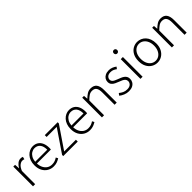

<svg xmlns="http://www.w3.org/2000/svg" viewBox="338 -2209 3678 3678"><g transform="rotate(-45 2177.0 -370.5)"><path d="M100 0V-534H148L155 -435H157Q184 -484 223 -515.5Q262 -547 308 -547Q324 -547 337 -544.5Q350 -542 362 -536L350 -484Q337 -488 327 -490.5Q317 -493 301 -493Q266 -493 227 -462.5Q188 -432 158 -358V0Z M652 13Q583 13 526.5 -20.5Q470 -54 436.5 -116Q403 -178 403 -266Q403 -331 422 -383Q441 -435 474.5 -471.5Q508 -508 550 -527.5Q592 -547 637 -547Q701 -547 747 -517.5Q793 -488 818 -432.5Q843 -377 843 -299Q843 -288 842.5 -277.5Q842 -267 840 -256H462Q464 -192 488.5 -142.5Q513 -93 556 -64.5Q599 -36 657 -36Q700 -36 734 -48.5Q768 -61 798 -82L821 -39Q789 -19 749 -3Q709 13 652 13ZM462 -303H789Q789 -399 748 -448Q707 -497 637 -497Q594 -497 556 -474Q518 -451 493 -408Q468 -365 462 -303Z M919 0V-31L1227 -484H953V-534H1302V-502L994 -50H1312V0Z M1634 13Q1565 13 1508.5 -20.5Q1452 -54 1418.5 -116Q1385 -178 1385 -266Q1385 -331 1404 -383Q1423 -435 1456.5 -471.5Q1490 -508 1532 -527.5Q1574 -547 1619 -547Q1683 -547 1729 -517.5Q1775 -488 1800 -432.5Q1825 -377 1825 -299Q1825 -288 1824.5 -277.5Q1824 -267 1822 -256H1444Q1446 -192 1470.5 -142.5Q1495 -93 1538 -64.5Q1581 -36 1639 -36Q1682 -36 1716 -48.5Q1750 -61 1780 -82L1803 -39Q1771 -19 1731 -3Q1691 13 1634 13ZM1444 -303H1771Q1771 -399 1730 -448Q1689 -497 1619 -497Q1576 -497 1538 -474Q1500 -451 1475 -408Q1450 -365 1444 -303Z M1967 0V-534H2015L2022 -452H2024Q2064 -492 2107.5 -519.5Q2151 -547 2206 -547Q2289 -547 2328.5 -495.5Q2368 -444 2368 -341V0H2310V-333Q2310 -416 2282.5 -455.5Q2255 -495 2192 -495Q2146 -495 2109 -471Q2072 -447 2025 -399V0Z M2690 13Q2632 13 2581 -8.5Q2530 -30 2494 -60L2526 -102Q2560 -74 2599 -55Q2638 -36 2692 -36Q2753 -36 2784 -65.5Q2815 -95 2815 -136Q2815 -168 2795.5 -189.5Q2776 -211 2746.5 -225Q2717 -239 2686 -250Q2647 -265 2609.5 -282.5Q2572 -300 2547.5 -329Q2523 -358 2523 -403Q2523 -443 2543.5 -475.5Q2564 -508 2603 -527.5Q2642 -547 2698 -547Q2742 -547 2783 -530.5Q2824 -514 2853 -490L2823 -450Q2796 -471 2766 -484.5Q2736 -498 2697 -498Q2638 -498 2609.5 -470Q2581 -442 2581 -406Q2581 -377 2598 -358Q2615 -339 2643 -326.5Q2671 -314 2701 -302Q2733 -290 2763 -277.5Q2793 -265 2817.5 -247.5Q2842 -230 2857 -204Q2872 -178 2872 -139Q2872 -98 2851 -63Q2830 -28 2790 -7.5Q2750 13 2690 13Z M3011 0V-534H3069V0ZM3041 -658Q3020 -658 3007.5 -671.5Q2995 -685 2995 -707Q2995 -728 3007.5 -741Q3020 -754 3041 -754Q3061 -754 3074 -741Q3087 -728 3087 -707Q3087 -685 3074 -671.5Q3061 -658 3041 -658Z M3465 13Q3401 13 3345.5 -20Q3290 -53 3257 -115.5Q3224 -178 3224 -266Q3224 -355 3257 -418Q3290 -481 3345.5 -514Q3401 -547 3465 -547Q3513 -547 3557 -528Q3601 -509 3634.5 -473Q3668 -437 3687 -384.5Q3706 -332 3706 -266Q3706 -178 3672.5 -115.5Q3639 -53 3584.5 -20Q3530 13 3465 13ZM3465 -38Q3517 -38 3558 -66.5Q3599 -95 3622.5 -146.5Q3646 -198 3646 -266Q3646 -335 3622.5 -386.5Q3599 -438 3558 -467Q3517 -496 3465 -496Q3413 -496 3372 -467Q3331 -438 3308 -386.5Q3285 -335 3285 -266Q3285 -198 3308 -146.5Q3331 -95 3372 -66.5Q3413 -38 3465 -38Z M3862 0V-534H3910L3917 -452H3919Q3959 -492 4002.5 -519.5Q4046 -547 4101 -547Q4184 -547 4223.5 -495.5Q4263 -444 4263 -341V0H4205V-333Q4205 -416 4177.5 -455.5Q4150 -495 4087 -495Q4041 -495 4004 -471Q3967 -447 3920 -399V0Z"/></g></svg>

Font: Noto Sans JP Thin Light
Style: Regular
Weight: 300
Version: Version 2.004-H2;hotconv 1.0.118;makeotfexe 2.5.65603